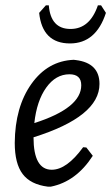

<svg xmlns="http://www.w3.org/2000/svg" viewBox="-20 -689 418 716"><path d="M357 -669 375 -641Q338 -527 241 -527Q138 -527 126 -641L151 -669H162Q169 -581 243 -581Q315 -581 345 -669ZM326 -108Q264 -12 170 7H158Q94 -1 64.5 -40Q35 -79 35 -156Q36 -290 97 -376Q158 -462 255 -466L263 -465Q351 -454 351 -376Q351 -254 105 -177Q105 -56 173 -56Q229 -56 290 -140L302 -139ZM239 -412Q188 -412 152.5 -362.5Q117 -313 108 -230Q283 -286 283 -371Q283 -412 239 -412Z"/></svg>

Font: Alegreya Sans
Style: Italic
Weight: 400
Italic angle: -7°
Designer: Juan Pablo del Peral
Foundry: Huerta Tipografica
Version: Version 2.007